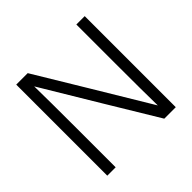

<svg xmlns="http://www.w3.org/2000/svg" viewBox="-169 -839 1005 1005"><g transform="rotate(-45 333.5 -337.0)"><path d="M142 0H80V-674H165L337 -389L527 -73Q525 -177 525 -388V-674H587V0H502L331 -283L140 -601Q142 -493 142 -285Z"/></g></svg>

Font: Hind Siliguri Light
Style: Regular
Weight: 300
Designer: Jyotish Sonowal
Foundry: Indian Type Foundry
Version: Version 1.001;PS 1.0;hotconv 1.0.86;makeotf.lib2.5.63406; tt